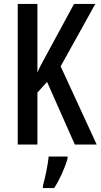

<svg xmlns="http://www.w3.org/2000/svg" viewBox="-20 -734 511 975"><path d="M471 0 288 -397 464 -714H356L221 -465C195 -418 177 -385 170 -365V-714H70V0H170V-264L219 -318L360 0ZM323 71V61H227C224 101 208 174 198 209V221H255C282 180 309 121 323 71Z"/></svg>

Font: Noto Sans Myanmar ExtraCondensed Medium
Style: Regular
Weight: 500
Width: 2
Designer: Monotype Design Team
Foundry: Monotype Imaging Inc.
Version: Version 2.107